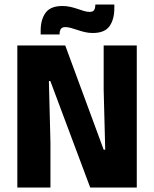

<svg xmlns="http://www.w3.org/2000/svg" viewBox="-20 -844 693 864"><path d="M58 -639.5H273.5L446.5 -170.5H453.5L446.5 -440.5V-639.5H595.5V0H386L206.5 -479.5H200L207 -203.5V0H58ZM397.5 -695.5Q379 -695.5 362 -699.5Q345 -703.5 329.5 -708.8Q314 -714 300 -718Q286 -722 274 -722Q260 -722 254.2 -714.2Q248.5 -706.5 248 -691V-689H163V-707Q163 -755.5 185 -786.2Q207 -817 261 -817Q280 -817 297.2 -813Q314.5 -809 329.5 -803.8Q344.5 -798.5 358 -794.5Q371.5 -790.5 383.5 -790.5Q398 -790.5 403.2 -798.2Q408.5 -806 409 -821.5V-823.5H494.5V-807Q494.5 -757 472.8 -726.2Q451 -695.5 397.5 -695.5Z"/></svg>

Font: Anek Kannada
Style: Bold
Weight: 700
Version: Version 1.003